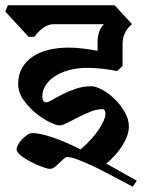

<svg xmlns="http://www.w3.org/2000/svg" viewBox="-38 -659 555 730"><path d="M407 -389Q345 -401 294 -401Q256 -401 224.5 -392.5Q193 -384 170.5 -369Q148 -354 135.5 -334.5Q123 -315 123 -293Q123 -270 138 -270Q145 -270 161 -279.5Q177 -289 199.5 -300.5Q222 -312 250 -321.5Q278 -331 309 -331Q327 -331 352 -317Q377 -303 399 -281.5Q421 -260 436.5 -232.5Q452 -205 452 -178Q452 -146 428.5 -107.5Q405 -69 366 -37L482 28L467 51L376 3Q335 -19 307 -31.5Q279 -44 261 -51Q243 -58 233 -60Q223 -62 217 -62Q212 -62 204 -55Q196 -48 187.5 -39.5Q179 -31 170 -24Q161 -17 153 -17Q142 -17 121 -25Q100 -33 78.5 -44Q57 -55 41 -68Q25 -81 25 -92Q25 -98 30.5 -108.5Q36 -119 45 -128.5Q54 -138 64.5 -145.5Q75 -153 84 -153Q113 -153 161 -137Q209 -121 268 -91Q290 -109 307.5 -128.5Q325 -148 337.5 -166.5Q350 -185 356.5 -200.5Q363 -216 363 -227Q363 -244 351 -244Q331 -244 306.5 -234.5Q282 -225 259 -213Q236 -201 217 -191.5Q198 -182 189 -182Q177 -182 151 -194.5Q125 -207 98 -229Q71 -251 51 -279.5Q31 -308 31 -340Q31 -374 45.5 -400Q60 -426 86 -443.5Q112 -461 147 -469.5Q182 -478 223 -478Q249 -478 277 -474.5Q305 -471 333 -466V-497Q333 -543 357 -567H165Q144 -567 124 -551.5Q104 -536 93 -519H71L-18 -615L-8 -639H398L464 -567Q449 -556 438.5 -536.5Q428 -517 428 -490V-408Z"/></svg>

Font: Jaini Purva
Style: Regular
Weight: 400
Designer: Girish Dalvi, Maithili Shingre
Foundry: Ek Type
Version: Version 1.001;PS 1.000;hotconv 16.6.51;makeotf.lib2.5.65220